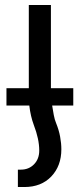

<svg xmlns="http://www.w3.org/2000/svg" viewBox="-20 -512 320 773"><path d="M6 -157H96V-492H185V-157H275V-87H190Q193 -68 196.5 -49Q200 -30 206 -16Q217 11 222 38Q227 65 227 89Q227 156 186.5 198.5Q146 241 78 241H52V171H64Q96 171 117 149.5Q138 128 138 94Q138 48 116 -9Q103 -44 98 -87H6Z"/></svg>

Font: Noto Sans Living
Style: Regular
Weight: 400
Designer: Monotype Design Team
Foundry: Monotype Imaging Inc.
Version: Version 2.013; ttfautohint (v1.8.4.7-5d5b)